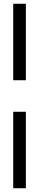

<svg xmlns="http://www.w3.org/2000/svg" viewBox="-20 -738 207 1017"><path d="M117 -718H50V-313H117ZM50 259H117V-146H50Z"/></svg>

Font: LT Superior Serif Medium
Style: Regular
Weight: 500
Designer: Daniel Lyons
Foundry: LyonsType
Version: Version 2.120;FEAKit 1.0